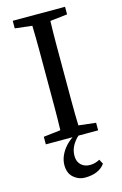

<svg xmlns="http://www.w3.org/2000/svg" viewBox="-133 -726 637 1004"><g transform="rotate(-15 185.0 -224.0)"><path d="M306.2 174.8Q273.4 221.2 196.3 221.2Q162.1 220.7 135.7 197.3Q109.4 173.8 109.4 130.9Q109.4 87.9 140.1 45.9Q158.7 21 188.5 0H43.9V-41L136.2 -51.8Q138.2 -115.2 138.2 -179.7V-487.8Q138.2 -551.8 136.2 -617.2L43.9 -627.9V-668.9H327.1V-627.9L233.9 -617.2Q231.9 -553.7 231.9 -489.3V-181.2Q231.9 -117.2 233.9 -51.8L327.1 -41V0H220.7Q202.1 15.6 187.5 41Q172.9 66.4 172.9 97.2Q172.9 128.9 191.9 146.5Q210.9 164.1 239.3 164.1Q267.6 164.1 293 149.9Z"/></g></svg>

Font: SourceSerifPro-Regular
Style: Regular
Weight: 400
Designer: Frank Grießhammer
Foundry: Adobe Systems Incorporated
Version: Version 1.014;PS Version 1.0;hotconv 1.0.73;makeotf.lib2.5.5